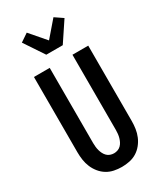

<svg xmlns="http://www.w3.org/2000/svg" viewBox="-244 -1076 987 1170"><g transform="rotate(-30 250.0 -491.5)"><path d="M250 8Q223 8 196 2.5Q169 -3 146 -17Q123 -31 105.5 -52.5Q88 -74 77.5 -99Q67 -124 63 -151Q59 -178 59 -205V-735H170V-205Q170 -192 171.5 -178.5Q173 -165 176.5 -152.5Q180 -140 186 -128Q192 -116 201.5 -106.5Q211 -97 224 -92.5Q237 -88 250 -88Q263 -88 276 -92.5Q289 -97 298.5 -106.5Q308 -116 314 -128Q320 -140 323.5 -152.5Q327 -165 328.5 -178.5Q330 -192 330 -205V-735H441V-205Q441 -178 437 -151Q433 -124 422.5 -99Q412 -74 394.5 -52.5Q377 -31 354 -17Q331 -3 304 2.5Q277 8 250 8ZM192 -815 100 -953 156 -991 250 -882 344 -991 400 -953 308 -815Z"/></g></svg>

Font: Iosevka Fixed
Style: Bold
Weight: 700
Monospace: yes
Designer: Belleve Invis
Foundry: Belleve Invis
Version: Version 32.3.0